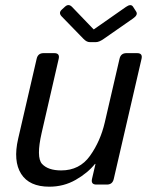

<svg xmlns="http://www.w3.org/2000/svg" viewBox="-20 -720 587 749"><path d="M220.7 -655.8Q207 -669.9 221.2 -682.6L233.4 -693.8Q247.6 -707 261.2 -692.9L345.2 -605.5H346.2L471.2 -692.9Q490.7 -706.5 499 -693.8L511.2 -674.8Q519.5 -662.1 499 -647.9L384.8 -568.4Q366.7 -555.7 354.5 -555.7H330.1Q317.9 -555.7 305.7 -568.4ZM50.8 -178.7 123 -490.7Q127.9 -512.7 149.9 -512.7H191.9Q213.9 -512.7 209 -490.7L142.6 -202.1Q120.6 -106 144 -80.6Q167.5 -55.2 218.8 -55.2Q290.5 -55.2 331.1 -112.1Q371.6 -168.9 388.7 -242.2L446.3 -490.7Q451.2 -512.7 473.1 -512.7H515.1Q537.1 -512.7 532.2 -490.7L423.8 -22Q418.9 0 397 0H356Q334 0 338.9 -22L352.5 -80.6H350.6Q321.8 -44.9 275.1 -18.3Q228.5 8.3 172.4 8.3Q94.2 8.3 62.5 -41.7Q30.8 -91.8 50.8 -178.7Z"/></svg>

Font: Istok
Style: Italic
Weight: 500
Italic angle: -13°
Designer: Andrey V. Panov
Foundry: Andrey V. Panov
Version: Version 1.0.3